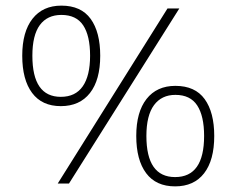

<svg xmlns="http://www.w3.org/2000/svg" viewBox="-20 -652 840 682"><path d="M196 -275Q129 -275 94 -322Q59 -369 59 -454Q59 -539 95.5 -585.5Q132 -632 198 -632Q268 -632 302 -585Q336 -538 336 -454Q336 -368 299.5 -321.5Q263 -275 196 -275ZM575 -622H617L225 0H185ZM196 -308Q248 -308 274 -345.5Q300 -383 300 -454Q300 -525 275.5 -562Q251 -599 198 -599Q148 -599 121.5 -563Q95 -527 95 -454Q95 -308 196 -308ZM602 10Q534 10 499 -37Q464 -84 464 -169Q464 -254 500.5 -300.5Q537 -347 603 -347Q673 -347 707 -300Q741 -253 741 -169Q741 -83 705 -36.5Q669 10 602 10ZM602 -23Q705 -23 705 -169Q705 -240 680.5 -277.5Q656 -315 603 -315Q554 -315 527 -278.5Q500 -242 500 -169Q500 -23 602 -23Z"/></svg>

Font: Noto Sans Devanagari ExtraLight
Style: Regular
Weight: 200
Designer: Jelle Bosma - Monotype Design Team
Foundry: Monotype Imaging Inc.
Version: Version 2.004; ttfautohint (v1.8.4.7-5d5b)